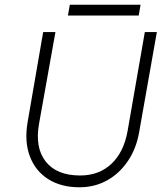

<svg xmlns="http://www.w3.org/2000/svg" viewBox="-20 -786 685 814"><path d="M276 -766H576L568 -720H268ZM163 -650H215L146 -264Q127 -161 173.5 -101.5Q220 -42 320 -42Q400 -42 452.5 -91.5Q505 -141 521 -231L594 -650H645L570 -226Q558 -156 522 -103Q486 -50 433.5 -21Q381 8 317 8Q239 8 184.5 -26.5Q130 -61 106.5 -123.5Q83 -186 97 -268Z"/></svg>

Font: Overused Grotesk Light
Style: Italic
Weight: 300
Italic angle: -10°
Version: Version 0.003